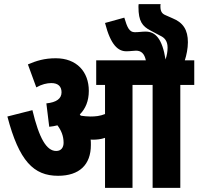

<svg xmlns="http://www.w3.org/2000/svg" viewBox="-20 -916 967 936"><path d="M423 -209C423 -218 423 -227 422 -236C425 -235 429 -235 432 -235C452 -235 472 -237 492 -244V0H626V-502H724V0H859V-502H927V-622H881C889 -646 896 -680 896 -710C896 -770 873 -806 821 -827L787 -842C770 -849 762 -860 762 -885C762 -888 762 -892 763 -896H656C655 -891 655 -886 655 -882C655 -812 674 -788 714 -767L763 -741C780 -733 797 -718 797 -684C797 -666 794 -647 787 -626C771 -727 738 -762 690 -762C672 -762 657 -759 637 -759C610 -759 600 -783 586 -830L492 -804C520 -694 557 -666 596 -666C615 -666 631 -669 643 -669C668 -669 684 -655 691 -622H449V-502H492V-360C467 -350 445 -348 420 -348C404 -348 388 -350 374 -352C372 -354 371 -356 369 -358C397 -386 413 -424 413 -473C413 -566 354 -632 252 -632C197 -632 158 -620 116 -602L157 -490C183 -505 209 -511 230 -511C264 -511 280 -494 280 -466C280 -435 255 -417 206 -412L220 -298C234 -299 247 -302 260 -305C278 -281 290 -254 290 -220C290 -198 279 -180 254 -180C207 -180 171 -241 138 -379L16 -348C73 -131 144 -59 263 -59C367 -59 423 -113 423 -209Z"/></svg>

Font: Noto Sans Devanagari UI ExtraCondensed ExtraBold
Style: Regular
Weight: 800
Width: 2
Designer: Jelle Bosma - Monotype Design Team
Foundry: Monotype Imaging Inc.
Version: Version 2.003